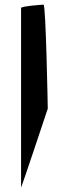

<svg xmlns="http://www.w3.org/2000/svg" viewBox="-20 -789 273 820"><path d="M70 11C70 18 184 -325 184 -325C184 -332 176 -769 166 -769C155 -769 70 -762 70 -755Z"/></svg>

Font: Ampere
Style: SuExt
Weight: 400
Version: Version 1